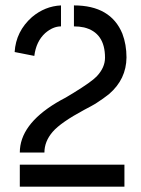

<svg xmlns="http://www.w3.org/2000/svg" viewBox="-20 -704 531 724"><path d="M35.2 -507.8Q40 -585.9 100.6 -639.6Q149.4 -680.7 210 -683.6V-604.5Q179.7 -604.5 150.4 -579.1Q116.2 -547.9 109.4 -493.2ZM54.7 0V-83H449.2V0ZM54.7 -128.9Q54.7 -233.4 192.4 -316.4Q205.1 -324.2 227.5 -335.9Q249 -348.6 256.8 -353.5Q325.2 -395.5 344.7 -416Q376 -449.2 376 -486.3Q376 -581.1 296.9 -600.6Q279.3 -604.5 258.8 -604.5V-683.6Q397.5 -683.6 441.4 -577.1Q457 -536.1 457 -487.3Q456.1 -405.3 391.6 -349.6Q371.1 -333 340.8 -313.5Q328.1 -305.7 297.9 -290Q209 -242.2 178.7 -207Q147.5 -170.9 147.5 -128.9Z"/></svg>

Font: Post No Bills Colombo SemiBold
Style: Regular
Weight: 600
Designer: Kosala Senevirathne, Siva Puranthara, Lasantha Premarathna, Tharique Azeez
Foundry: Mooniak
Version: Version 1.220 ; ttfautohint (v1.6)